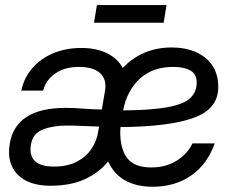

<svg xmlns="http://www.w3.org/2000/svg" viewBox="-20 -711 900 743"><path d="M175.3 7.8Q90.3 7.8 47.9 -35.9Q5.4 -79.6 17.6 -153.8Q40 -293.5 233.9 -293.5Q269 -293.5 299.3 -290.8Q329.6 -288.1 374 -287.1L386.2 -358.4Q394 -403.3 367.7 -427.7Q341.3 -452.1 284.7 -452.1Q231.4 -452.1 194.6 -427.2Q157.7 -402.3 147 -360.4H62.5Q72.8 -410.2 105 -447.3Q137.2 -484.4 186 -504.9Q234.9 -525.4 294.4 -525.4Q353.5 -525.4 394.8 -504.6Q436 -483.9 455.1 -447.8Q490.2 -485.8 538.3 -506.6Q586.4 -527.3 644 -527.3Q725.1 -527.3 774.9 -487.1Q824.7 -446.8 824.7 -374Q824.7 -290 730.5 -255.4Q636.2 -220.7 446.3 -219.2Q445.3 -208 445.3 -200.2Q445.3 -133.3 473.1 -98.1Q501 -63 564.9 -63Q622.1 -63 664.3 -89.6Q706.5 -116.2 724.6 -156.2H811Q782.2 -75.2 719.7 -31.7Q657.2 11.7 570.3 11.7Q509.3 11.7 465.3 -12.2Q421.4 -36.1 398.4 -86.4Q364.7 -43.9 309.3 -18.1Q253.9 7.8 175.3 7.8ZM456.5 -283.7Q566.4 -284.7 628.4 -296.1Q690.4 -307.6 715.8 -331.1Q741.2 -354.5 741.2 -391.6Q741.2 -424.3 716.8 -438.2Q692.4 -452.1 649.9 -452.1Q570.3 -452.1 520.8 -406.2Q471.2 -360.4 456.5 -283.7ZM363.3 -221.2Q331.5 -222.2 299.6 -223.6Q267.6 -225.1 238.3 -225.1Q184.6 -225.1 145.5 -209.7Q106.4 -194.3 99.6 -150.9Q86.4 -66.4 189 -66.4Q241.2 -66.4 277.1 -85.2Q313 -104 333.5 -134.3Q354 -164.6 359.4 -198.2ZM624.5 -691.4 613.3 -623H343.8L355 -691.4Z"/></svg>

Font: Inter Display
Style: Italic
Weight: 400
Italic angle: -9.39999°
Designer: Rasmus Andersson
Foundry: rsms
Version: Version 4.000;git-a52131595